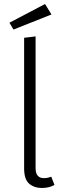

<svg xmlns="http://www.w3.org/2000/svg" viewBox="-20 -924 311 955"><path d="M157 -743V-88Q157 -38 198 -38Q209 -38 218 -40Q227 -42 235 -45L251 -4Q224 11 188 11Q150 11 125 -10.5Q100 -32 100 -86V-736ZM27 -811 204 -904 236 -852 47 -777Z"/></svg>

Font: Jldddboxgfspflltxgxzjzlszac
Style: Regular
Weight: 300
Designer: Carrois Corporate & Edenspiekermann
Foundry: Carrois Corporate GbR & Edenspiekermann AG
Version: Version 2.001